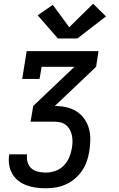

<svg xmlns="http://www.w3.org/2000/svg" viewBox="-20 -804 640 1029"><path d="M225 205Q198 205 172 201.5Q146 198 122 189Q98 180 78 164.5Q58 149 45.5 127Q33 105 29 79Q25 53 29 27Q29 26 29.5 25Q30 24 30 23H125Q125 23 125 23.5Q125 24 125 25Q122 46 128 66Q134 86 148.5 98.5Q163 111 183.5 116Q204 121 225 121Q250 121 275.5 112.5Q301 104 320.5 84.5Q340 65 350.5 40.5Q361 16 365 -9Q368 -26 368.5 -44Q369 -62 365.5 -78Q362 -94 354 -109Q346 -124 333.5 -134Q321 -144 304.5 -148Q288 -152 270 -152H144L158 -236L379 -446H203L192 -381H99L123 -530H508L495 -446L274 -236Q305 -236 334.5 -229.5Q364 -223 388.5 -208Q413 -193 430.5 -169Q448 -145 456 -117Q464 -89 464 -58Q464 -27 459 4Q455 31 446 58Q437 85 421 109Q405 133 382.5 152.5Q360 172 333.5 184Q307 196 279.5 200.5Q252 205 225 205ZM290 -598 182 -722 263 -778 351 -658 479 -784 548 -716 395 -598Z"/></svg>

Font: Iosevka Slab MdExObl
Style: Regular
Weight: 500
Width: 7
Italic angle: -9°
Monospace: yes
Designer: Belleve Invis
Foundry: Belleve Invis
Version: Version 11.1.1; ttfautohint (v1.8.3)